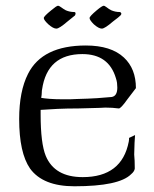

<svg xmlns="http://www.w3.org/2000/svg" viewBox="-20 -643 539 671"><path d="M240 8Q130 8 85 -54Q47 -109 47 -227Q47 -324 78 -385Q128 -484 280 -484Q368 -484 413 -442Q455 -403 455 -335L426 -297Q402 -263 395 -264Q373 -267 348 -267Q344 -267 338.5 -266.5Q333 -266 328 -266L254 -264Q214 -264 181.5 -262.5Q149 -261 122 -259V-243Q122 -142 140 -98Q171 -24 269 -24Q406 -24 430 -148Q431 -152 431 -155.5Q431 -159 431 -161L452 -171Q450 -151 449 -103Q450 -93 450.5 -81Q451 -69 451 -54Q450 -44 438 -34Q396 8 240 8ZM202 -296Q213 -296 224 -296Q235 -296 248 -297Q290 -298 320.5 -300Q351 -302 370 -304Q390 -307 390 -337Q390 -345 389 -353Q388 -361 385 -370Q360 -454 268 -454Q145 -454 127 -330Q126 -327 126 -319.5Q126 -312 124 -301Q135 -299 154.5 -297.5Q174 -296 202 -296ZM336 -543Q325 -543 308 -558Q293 -573 293 -580Q293 -586 318 -607Q337 -623 343 -623Q345 -623 352 -618Q357 -614 361 -611.5Q365 -609 369 -607Q383 -601 398 -601Q402 -601 404 -596V-595Q404 -592 401 -589Q399 -587 392.5 -581.5Q386 -576 375 -568Q346 -543 336 -543ZM177 -543Q166 -543 149 -558Q133 -573 133 -580Q133 -586 159 -607Q178 -623 183 -623Q186 -623 193 -618Q201 -612 210 -607Q224 -601 239 -601Q244 -601 244 -596V-595Q244 -593 242 -589L216 -568Q187 -543 177 -543Z"/></svg>

Font: Gideon Roman
Style: Regular
Weight: 400
Designer: Robert E. Leuschke
Foundry: Robert E. Leuschke
Version: Version 2.010